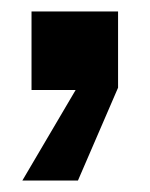

<svg xmlns="http://www.w3.org/2000/svg" viewBox="-20 -157 261 335"><path d="M19 158 112 0H35V-137H186V-4L116 158Z"/></svg>

Font: Hubot Sans SemiBold
Style: Regular
Weight: 600
Designer: Deni Anggara
Foundry: GitHub, Inc., Subsidiary of Microsoft Corporation
Version: Version 2.000